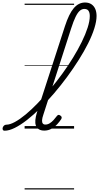

<svg xmlns="http://www.w3.org/2000/svg" viewBox="-196 -1024 789 1529"><path d="M-159 17Q-170 17 -173.5 9.5Q-177 2 -174.5 -7Q-172 -16 -164.5 -23.5Q-157 -31 -146 -31Q-117 -31 -77.5 -52.5Q-38 -74 8.5 -112.5Q55 -151 104 -202Q153 -253 203 -312.5Q253 -372 299.5 -436Q346 -500 385.5 -564.5Q425 -629 455 -690Q485 -751 502 -804Q519 -857 519 -897Q519 -908 527 -913.5Q535 -919 546 -919Q557 -919 565 -913.5Q573 -908 573 -897Q573 -855 555.5 -799Q538 -743 506 -679Q474 -615 431 -547Q388 -479 338 -411Q288 -343 234 -280Q180 -217 125.5 -163Q71 -109 19 -68.5Q-33 -28 -78.5 -5.5Q-124 17 -159 17ZM157 16Q130 16 113.5 5.5Q97 -5 90 -23.5Q83 -42 85.5 -68.5Q88 -95 98 -128L321 -815Q353 -914 391.5 -959Q430 -1004 481 -1004Q511 -1004 531.5 -990.5Q552 -977 562.5 -953Q573 -929 573 -897Q573 -884 565 -878Q557 -872 546 -872Q535 -872 527 -878Q519 -884 519 -897Q519 -914 514.5 -927Q510 -940 500.5 -946.5Q491 -953 476 -953Q456 -953 439 -938Q422 -923 405.5 -889Q389 -855 371 -799L149 -110Q140 -84 139 -67Q138 -50 144.5 -41Q151 -32 165 -32Q183 -32 199.5 -42Q216 -52 230.5 -68Q245 -84 256 -99Q261 -106 267.5 -108.5Q274 -111 283 -105Q294 -98 295 -91Q296 -84 292 -76Q280 -57 260.5 -35.5Q241 -14 214.5 1Q188 16 157 16ZM0 475H394V485H0ZM0 -20H394V0H0ZM0 -505H394V-500H0ZM0 -995H394V-985H0Z"/></svg>

Font: Playwrite CZ Guides
Style: Regular
Weight: 400
Designer: Veronika Burian, José Scaglione
Foundry: TypeTogether
Version: Version 1.003